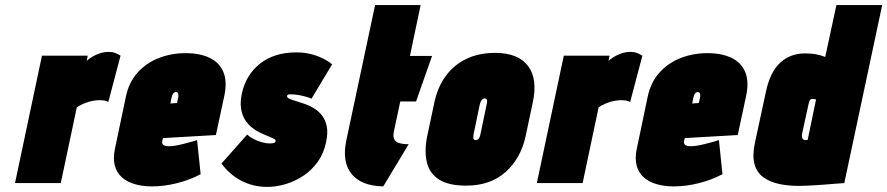

<svg xmlns="http://www.w3.org/2000/svg" viewBox="-20 -720 3489 755"><path d="M406 -319 454 -501Q445 -507 433.5 -511.5Q422 -516 407 -516Q386 -516 363.5 -507Q341 -498 321 -481L325 -501H145L39 0H219L282 -298Q294 -306 305.5 -311Q317 -316 328.5 -319.5Q340 -323 351 -324.5Q362 -326 373 -326Q390 -326 398 -322.5Q406 -319 406 -319Z M618 -166 621 -177 829 -189 862 -343Q874 -399 858.5 -436.5Q843 -474 804.5 -492.5Q766 -511 710 -511Q654 -511 605 -492Q556 -473 521.5 -435Q487 -397 475 -340L432 -135Q424 -97 431.5 -69Q439 -41 459 -23Q479 -5 509.5 4Q540 13 577 13Q626 13 677 0Q728 -13 769 -35L755 -169Q733 -162 699 -153.5Q665 -145 645 -145Q636 -145 630.5 -146.5Q625 -148 622 -150.5Q619 -153 618 -157Q617 -161 618 -166ZM680 -333 676 -315 650 -313 654 -334Q656 -342 658 -347Q660 -352 663.5 -355Q667 -358 672 -358Q677 -358 679 -355Q681 -352 681.5 -346.5Q682 -341 680 -333Z M1205 -332 1286 -467Q1272 -479 1250 -490Q1228 -501 1201.5 -507.5Q1175 -514 1145 -514Q1101 -514 1065 -502.5Q1029 -491 1002 -469.5Q975 -448 957 -418.5Q939 -389 931 -352Q924 -318 928 -292.5Q932 -267 943.5 -249Q955 -231 970.5 -218.5Q986 -206 1003 -198Q1020 -190 1034 -184.5Q1048 -179 1056.5 -174.5Q1065 -170 1064 -165Q1063 -162 1061 -160Q1059 -158 1056 -157.5Q1053 -157 1049.5 -156.5Q1046 -156 1041 -156Q1026 -156 1008.5 -161Q991 -166 976 -174Q961 -182 952 -191L851 -77Q883 -33 929.5 -9Q976 15 1031 15Q1066 15 1103 4Q1140 -7 1172.5 -28.5Q1205 -50 1229 -83Q1253 -116 1262 -160Q1270 -197 1265 -222.5Q1260 -248 1246.5 -265.5Q1233 -283 1215 -294Q1197 -305 1178 -311.5Q1159 -318 1142.5 -323Q1126 -328 1117 -332Q1108 -336 1109 -343Q1109 -345 1110 -346Q1111 -347 1113 -348Q1115 -349 1118 -349Q1121 -349 1125 -349Q1140 -349 1156 -346Q1172 -343 1185.5 -339Q1199 -335 1205 -332Z M1529 -204 1554 -321H1616L1679 -500H1592L1634 -700H1455L1342 -169Q1324 -84 1362 -36.5Q1400 11 1487 13L1587 -153Q1564 -153 1549.5 -157.5Q1535 -162 1530 -173Q1525 -184 1529 -204Z M2047 -185 2075 -317Q2095 -409 2056.5 -460.5Q2018 -512 1927 -512Q1863 -512 1814 -488.5Q1765 -465 1733 -421.5Q1701 -378 1688 -317L1660 -185Q1648 -126 1658.5 -82Q1669 -38 1706.5 -14Q1744 10 1813 10Q1908 10 1968 -43.5Q2028 -97 2047 -185ZM1894 -311 1869 -191Q1868 -185 1865.5 -180Q1863 -175 1859.5 -172Q1856 -169 1851 -169Q1846 -169 1843.5 -172Q1841 -175 1841 -180Q1841 -185 1842 -191L1867 -311Q1869 -318 1871.5 -323Q1874 -328 1878 -330.5Q1882 -333 1886 -333Q1891 -333 1893 -330.5Q1895 -328 1895.5 -323Q1896 -318 1894 -311Z M2458 -319 2506 -501Q2497 -507 2485.5 -511.5Q2474 -516 2459 -516Q2438 -516 2415.5 -507Q2393 -498 2373 -481L2377 -501H2197L2091 0H2271L2334 -298Q2346 -306 2357.5 -311Q2369 -316 2380.5 -319.5Q2392 -323 2403 -324.5Q2414 -326 2425 -326Q2442 -326 2450 -322.5Q2458 -319 2458 -319Z M2670 -166 2673 -177 2881 -189 2914 -343Q2926 -399 2910.5 -436.5Q2895 -474 2856.5 -492.5Q2818 -511 2762 -511Q2706 -511 2657 -492Q2608 -473 2573.5 -435Q2539 -397 2527 -340L2484 -135Q2476 -97 2483.5 -69Q2491 -41 2511 -23Q2531 -5 2561.5 4Q2592 13 2629 13Q2678 13 2729 0Q2780 -13 2821 -35L2807 -169Q2785 -162 2751 -153.5Q2717 -145 2697 -145Q2688 -145 2682.5 -146.5Q2677 -148 2674 -150.5Q2671 -153 2670 -157Q2669 -161 2670 -166ZM2732 -333 2728 -315 2702 -313 2706 -334Q2708 -342 2710 -347Q2712 -352 2715.5 -355Q2719 -358 2724 -358Q2729 -358 2731 -355Q2733 -352 2733.5 -346.5Q2734 -341 2732 -333Z M3300 0 3449 -700H3269L3225 -496Q3205 -504 3186.5 -507Q3168 -510 3145 -510Q3117 -510 3092.5 -501Q3068 -492 3048 -473.5Q3028 -455 3014 -426.5Q3000 -398 2992 -360L2948 -156Q2938 -107 2947 -74.5Q2956 -42 2981 -23.5Q3006 -5 3042 3Q3078 11 3121 11Q3139 11 3156.5 10Q3174 9 3192 8Q3210 7 3228 5.5Q3246 4 3264 2.5Q3282 1 3300 0ZM3189 -329 3156 -170Q3156 -170 3155.5 -170Q3155 -170 3154 -170Q3153 -170 3151.5 -169.5Q3150 -169 3149 -169Q3148 -169 3146 -169Q3143 -169 3140.5 -170.5Q3138 -172 3136 -174.5Q3134 -177 3133.5 -182Q3133 -187 3134 -194L3160 -313Q3161 -317 3162 -320.5Q3163 -324 3164.5 -326Q3166 -328 3168.5 -329.5Q3171 -331 3174 -331Q3177 -331 3181 -330.5Q3185 -330 3189 -329Z"/></svg>

Font: Advent Pro Black
Style: Italic
Weight: 900
Italic angle: -12°
Version: Version 3.000